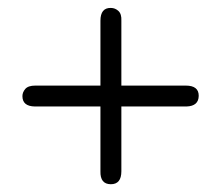

<svg xmlns="http://www.w3.org/2000/svg" viewBox="-20 -550 565 489"><path d="M37.1 -305.2Q37.1 -314.9 44.4 -323.5Q51.8 -332 69.8 -332H235.8V-497.1Q235.8 -530.3 262.2 -529.8Q273.4 -529.8 281.7 -522Q290 -514.2 289.1 -497.1V-332H453.1Q486.3 -332 486.1 -305.9Q485.8 -279.8 455.1 -278.8H289.1V-113.8Q289.1 -80.6 262 -80.8Q234.9 -81.1 235.8 -113.8V-278.8H68.8Q37.1 -279.3 37.1 -305.2Z"/></svg>

Font: CMU Typewriter Text
Style: Light
Weight: 200
Version: Version 0.7.0